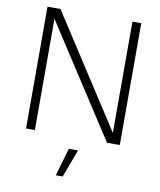

<svg xmlns="http://www.w3.org/2000/svg" viewBox="-99 -782 912 1093"><g transform="rotate(10 357.0 -235.5)"><path d="M86 0V-704H161L577 -61V-704H628V0H554L137 -643V0ZM399 72 339 233H299L346 72Z"/></g></svg>

Font: Prodigy Sans Light
Style: Regular
Weight: 300
Designer: Wei Huang
Foundry: Wei Huang
Version: Version 1.003; ttfautohint (v1.8.3)